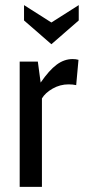

<svg xmlns="http://www.w3.org/2000/svg" viewBox="-20 -731 335 751"><path d="M57 -490H128L139 -408Q172 -456 201.5 -478Q231 -500 264 -500Q277 -500 287 -497L278 -398Q265 -401 248 -401Q215 -401 186 -384.5Q157 -368 144 -346V0H57ZM74 -651V-711L181 -643L288 -711V-651L181 -558Z"/></svg>

Font: Cabin Condensed
Style: Regular
Weight: 400
Width: 3
Designer: Pablo Impallari
Foundry: Pablo Impallari. http://www.impallari.com Igino Marini. http://www.ikern.com
Version: Version 2.200